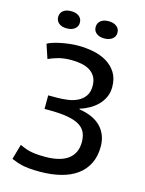

<svg xmlns="http://www.w3.org/2000/svg" viewBox="-126 -912 753 1000"><g transform="rotate(15 250.5 -412.0)"><path d="M34.2 0ZM128.4 -309.6V-382.8H173.8Q203.1 -382.8 232.4 -386.7Q261.7 -390.6 285.6 -402.3Q309.6 -414.1 324.5 -435.1Q339.4 -456.1 339.4 -489.7Q339.4 -518.6 328.4 -538.1Q317.4 -557.6 298.3 -569.6Q279.3 -581.5 253.7 -586.7Q228 -591.8 199.2 -591.8Q157.2 -591.8 127.4 -583.3Q97.7 -574.7 75.7 -564.5L50.3 -640.1Q59.6 -646 77.1 -651.9Q94.7 -657.7 116.7 -662.4Q138.7 -667 163.8 -670.2Q189 -673.3 213.9 -673.3Q255.4 -673.3 295.9 -665.3Q336.4 -657.2 368.2 -638.2Q399.9 -619.1 419.7 -587.9Q439.5 -556.6 439.5 -509.8Q439.5 -480 428 -455.3Q416.5 -430.7 397.5 -411.6Q378.4 -392.6 354.2 -379.2Q330.1 -365.7 304.7 -358.4V-354.5Q341.3 -349.1 370.4 -336.4Q399.4 -323.7 419.7 -303.7Q439.9 -283.7 450.9 -256.6Q461.9 -229.5 461.9 -195.8Q461.9 -142.1 441.9 -102.8Q421.9 -63.5 386 -37.8Q350.1 -12.2 299.8 0.2Q249.5 12.7 189.5 12.7Q155.3 12.7 132.1 10.5Q108.9 8.3 92 4.4Q75.2 0.5 62 -4.4Q48.8 -9.3 34.2 -15.1L57.6 -96.7Q69.8 -91.3 81.5 -86.4Q93.3 -81.5 108.4 -77.6Q123.5 -73.7 144.5 -71.5Q165.5 -69.3 196.8 -69.3Q234.4 -69.3 264.9 -76.7Q295.4 -84 316.7 -99.1Q337.9 -114.3 349.4 -137.7Q360.8 -161.1 360.8 -192.9Q360.8 -222.2 350.8 -244.1Q340.8 -266.1 316.7 -280.8Q292.5 -295.4 252 -302.5Q211.4 -309.6 150.4 -309.6ZM72.8 -790.5Q72.8 -812.5 88.4 -825Q104 -837.4 131.3 -837.4Q157.7 -837.4 173.8 -825Q189.9 -812.5 189.9 -790.5Q189.9 -770 173.8 -757.3Q157.7 -744.6 131.3 -744.6Q104 -744.6 88.4 -757.3Q72.8 -770 72.8 -790.5ZM274.9 -790.5Q274.9 -812.5 290.8 -825Q306.6 -837.4 333 -837.4Q359.9 -837.4 376.2 -825Q392.6 -812.5 392.6 -790.5Q392.6 -770 376.2 -757.3Q359.9 -744.6 333 -744.6Q306.6 -744.6 290.8 -757.3Q274.9 -770 274.9 -790.5Z"/></g></svg>

Font: PT Astra Sans
Style: Regular
Weight: 400
Designer: A.Korolkova, I. Chaeva
Foundry: ParaType Ltd
Version: Version 1.001; ttfautohint (v1.6)